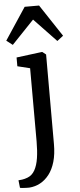

<svg xmlns="http://www.w3.org/2000/svg" viewBox="-80 -878 480 1155"><g transform="rotate(-5 159.5 -300.0)"><path d="M49 243Q42 243 29.8 242.8Q17.5 242.5 6.5 241.5Q-4.5 240.5 -7.5 239L-12.5 193.5Q-5 193.5 10.2 191.2Q25.5 189 42.5 182.5Q70.5 172 86.8 143.2Q103 114.5 109.8 70.5Q116.5 26.5 116.5 -29.5L116 -472L40.5 -490.5V-543.5L193.5 -563H197.5L219 -546V-5.5Q219 56 205.8 101.5Q192.5 147 168.8 177.5Q145 208 114.5 224.2Q84 240.5 49 243ZM24.5 -621 -12.5 -649.5 115.5 -843H202.5L330.5 -649.5L293.5 -621L159 -762Z"/></g></svg>

Font: Merriweather 28pt
Style: Regular
Weight: 400
Version: Version 2.100